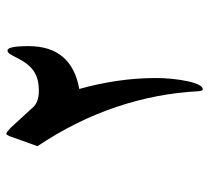

<svg xmlns="http://www.w3.org/2000/svg" viewBox="-48 -644 681 626"><g transform="rotate(-90 293.0 -330.5)"><path d="M456.1 -578.6Q456.1 -507.8 420.9 -466.6Q385.7 -425.3 316.4 -413.1Q333.5 -352.5 342.8 -289.3Q352.1 -226.1 352.1 -162.1Q352.1 -137.2 349.4 -110.4Q346.7 -83.5 342 -61.3Q337.4 -39.1 330.6 -24.7Q323.7 -10.3 315.4 -10.3Q312.5 -10.3 311 -14.4Q309.6 -18.6 309.1 -23.9Q302.2 -160.2 257.6 -292.7Q212.9 -425.3 129.9 -549.3L162.6 -640.6Q164.6 -644.5 166.5 -647.7Q168.5 -650.9 170.4 -650.9Q174.8 -650.9 189.9 -636.7L254.4 -566.4Q271.5 -544.9 309.6 -544.9Q330.1 -544.9 345.9 -548.8Q361.8 -552.7 375 -561.8Q388.2 -570.8 399.2 -585.4Q410.2 -600.1 420.4 -621.1Q426.8 -633.8 431.4 -640.4Q436 -647 441.9 -647Q456.1 -647 456.1 -578.6Z"/></g></svg>

Font: XB Zar
Style: Regular
Weight: 400
Designer: Behnam
Foundry: Irmug
Version: Version 8.005 2009